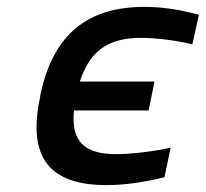

<svg xmlns="http://www.w3.org/2000/svg" viewBox="-20 -529 598 558"><path d="M98 -256 96 -244C60 -72 123 9 290 9C341 9 398 1 458 -14L476 -100C429 -89 360 -81 318 -81C225 -81 186 -118 195 -208H412L429 -292H212C241 -382 296 -419 390 -419C432 -419 498 -411 539 -400L558 -486C504 -501 451 -509 400 -509C233 -509 135 -428 98 -256Z"/></svg>

Font: LT Wave Text Medium Italic
Style: Regular
Weight: 500
Designer: Daniel Lyons
Version: Version 2.5 (Glyphs App)